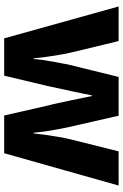

<svg xmlns="http://www.w3.org/2000/svg" viewBox="146 -828 589 921"><g transform="rotate(90 440.5 -367.5)"><path d="M485 -308Q480 -325 474 -354Q468 -383 461 -415Q454 -447 449 -473.5Q444 -500 441 -513H437Q435 -500 429.5 -473.5Q424 -447 417 -414.5Q410 -382 403.5 -352.5Q397 -323 393 -303L343 -93H164L11 -642H177L232 -414Q238 -390 243.5 -356Q249 -322 253.5 -289Q258 -256 260 -234H263Q264 -251 267.5 -275.5Q271 -300 275.5 -325.5Q280 -351 284 -371Q288 -391 289 -398L349 -642H535L591 -397Q594 -381 600 -350.5Q606 -320 610.5 -288Q615 -256 617 -234H620Q622 -255 626.5 -288.5Q631 -322 637 -356Q643 -390 649 -414L706 -642H870L715 -93H534Z"/></g></svg>

Font: Noto Sans Kannada UI ExtraBold
Style: Regular
Weight: 800
Designer: Jelle Bosma - Monotype Design Team
Foundry: Monotype Imaging Inc.
Version: Version 2.005; ttfautohint (v1.8.4.7-5d5b)